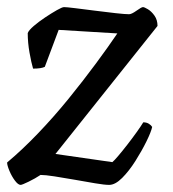

<svg xmlns="http://www.w3.org/2000/svg" viewBox="-27 -520 487 540"><path d="M31 0Q24 0 15 -12Q6 -24 -0.5 -39.5Q-7 -55 -7 -63Q36 -99 80.5 -145.5Q125 -192 166 -242.5Q207 -293 242.5 -341Q278 -389 303 -426L138 -436L99 -332Q89 -327 66 -327Q61 -344 56 -372Q51 -400 51 -427Q54 -435 68 -447Q82 -459 100 -471Q118 -483 133 -491.5Q148 -500 153 -500Q160 -500 184.5 -497Q209 -494 240 -490Q271 -486 298 -483Q325 -480 336 -480Q343 -480 357 -490Q371 -500 375 -500Q379 -500 389 -494Q399 -488 407.5 -476Q416 -464 416 -447L129 -87L289 -64Q294 -68 305.5 -81.5Q317 -95 331 -113Q345 -131 357.5 -148.5Q370 -166 376 -176Q385 -176 391.5 -172Q398 -168 401 -163Q398 -149 385 -122.5Q372 -96 354 -67.5Q336 -39 316.5 -19.5Q297 0 280 0Q267 0 240.5 -4.5Q214 -9 183 -14.5Q152 -20 126 -24Q100 -28 87 -28Q72 -18 53.5 -9Q35 0 31 0Z"/></svg>

Font: Texturina
Style: Italic
Weight: 400
Italic angle: -11°
Designer: Guillermo Torres Carreño
Foundry: Omnibus-Type
Version: Version 1.002; ttfautohint (v1.8.3)